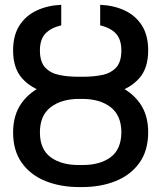

<svg xmlns="http://www.w3.org/2000/svg" viewBox="-20 -757 661 787"><path d="M304.7 -434.1H316.4Q394 -434.1 455.3 -409.2Q516.6 -384.3 552 -335.7Q587.4 -287.1 587.4 -215.3Q587.4 -140.1 551.8 -90.1Q516.1 -40 454.8 -15.1Q393.6 9.8 316.4 9.8H304.7Q228 9.8 166.5 -14.9Q105 -39.6 69.3 -89.6Q33.7 -139.6 33.7 -214.4Q33.7 -286.6 69.1 -335.4Q104.5 -384.3 166 -409.2Q227.5 -434.1 304.7 -434.1ZM316.4 -351.6H304.7Q231.9 -351.6 187.7 -317.6Q143.6 -283.7 143.6 -214.4Q143.6 -145 187.7 -112.5Q231.9 -80.1 304.7 -80.6H316.4Q389.6 -80.1 433.3 -112.5Q477.1 -145 477.5 -215.3Q477.1 -284.2 433.3 -317.9Q389.6 -351.6 316.4 -351.6ZM301.3 -442.4H319.8Q363.3 -442.4 398.9 -449.7Q434.6 -457 456.1 -480.2Q477.5 -503.4 477.5 -550.3Q477.5 -594.7 455.8 -618.7Q434.1 -642.6 390.6 -653.3V-737.3Q446.8 -734.9 491.5 -713.9Q536.1 -692.9 561.8 -652.3Q587.4 -611.8 587.4 -550.3Q587.4 -477.5 550.8 -436.3Q514.2 -395 453.1 -377.7Q392.1 -360.4 319.8 -359.9H301.3Q228.5 -360.4 167.7 -377.7Q106.9 -395 70.3 -436.3Q33.7 -477.5 33.7 -550.3Q33.7 -611.8 59.6 -652.3Q85.4 -692.9 130.4 -713.9Q175.3 -734.9 231 -737.3V-653.3Q187.5 -642.6 165.5 -618.7Q143.6 -594.7 143.6 -550.3Q143.6 -503.4 165.3 -480.2Q187 -457 222.7 -449.7Q258.3 -442.4 301.3 -442.4Z"/></svg>

Font: Inter Cardless Tabular
Style: Regular
Weight: 400
Designer: Rasmus Andersson
Foundry: rsms
Version: Version 4.000;git-4fc901f